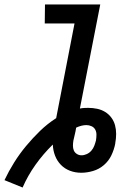

<svg xmlns="http://www.w3.org/2000/svg" viewBox="-43 -760 613 858"><path d="M58 78 -23 45Q-4 5 20 -33.5Q44 -72 73.5 -107.5Q103 -143 136 -175Q169 -207 208 -232L290 -655H157L158 -740H405L314 -275Q324 -277 333 -277.5Q342 -278 351 -278Q371 -278 390.5 -274Q410 -270 426.5 -260Q443 -250 454.5 -234.5Q466 -219 471 -200.5Q476 -182 476 -161.5Q476 -141 472 -120V-118Q467 -92 455 -66.5Q443 -41 421.5 -22.5Q400 -4 373 4Q346 12 320 12Q293 12 269.5 3Q246 -6 229 -23.5Q212 -41 203 -64.5Q194 -88 193 -114Q150 -72 115.5 -23.5Q81 25 58 78ZM321 -66Q333 -66 345 -71.5Q357 -77 365.5 -87Q374 -97 378.5 -109Q383 -121 386 -133Q388 -146 388 -158.5Q388 -171 382.5 -181Q377 -191 366 -196Q355 -201 343 -201Q332 -201 320.5 -198Q309 -195 298 -190L297 -188Q295 -174 291.5 -160Q288 -146 285 -132Q283 -120 283 -108.5Q283 -97 287 -87.5Q291 -78 300.5 -72Q310 -66 321 -66Z"/></svg>

Font: Lode Dark Term
Style: Bold Italic
Weight: 700
Italic angle: -11°
Monospace: yes
Designer: Belleve Invis
Foundry: Belleve Invis
Version: Version 29.2.0